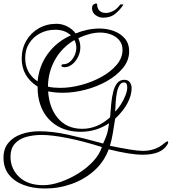

<svg xmlns="http://www.w3.org/2000/svg" viewBox="-69 -779 981 1097"><path d="M188 298Q120 298 66.5 278Q13 258 -18 219Q-49 180 -49 122Q-49 71 -21.5 37.5Q6 4 53 -12.5Q100 -29 156 -29Q231 -29 319.5 -9.5Q408 10 520 41Q530 21 539.5 -5.5Q549 -32 554 -75Q481 -26 392 -26Q316 -26 260 -58.5Q204 -91 174.5 -149.5Q145 -208 146 -284Q55 -342 55 -444Q55 -501 81 -546Q107 -591 152 -617Q197 -643 254 -643Q287 -643 317 -627Q347 -611 363 -588Q432 -616 500 -616Q545 -616 583.5 -601Q622 -586 645.5 -557.5Q669 -529 669 -486Q669 -434 633.5 -390.5Q598 -347 541 -315Q484 -283 418 -266Q352 -249 290 -249Q267 -249 246 -251Q225 -253 206 -257Q212 -165 259 -107Q311 -43 401 -43Q488 -43 560 -109Q563 -148 566.5 -186Q570 -224 578 -255Q586 -286 601 -304.5Q616 -323 641 -323Q663 -323 673 -308.5Q683 -294 683 -275Q683 -235 659.5 -190Q636 -145 589 -101Q582 -56 575 -15Q568 26 559 54Q627 68 674 75.5Q721 83 747 83Q820 83 869 40Q892 20 892 35Q892 39 887 47Q853 105 747 105Q675 105 552 74Q526 145 470.5 195Q415 245 341.5 271.5Q268 298 188 298ZM146 -315Q154 -403 204.5 -472Q255 -541 336 -577Q302 -609 246 -609Q199 -609 160 -588.5Q121 -568 98 -532Q75 -496 75 -448Q75 -361 145 -315ZM276 -277Q333 -277 395 -293.5Q457 -310 510.5 -339.5Q564 -369 597.5 -408.5Q631 -448 631 -494Q631 -527 612.5 -549Q594 -571 565 -582Q536 -593 504 -593Q447 -593 378 -561Q390 -536 390 -509Q390 -480 377 -454Q364 -428 343.5 -411.5Q323 -395 300 -395Q282 -395 282 -403Q282 -412 293 -412Q314 -412 330.5 -426Q347 -440 357 -462Q367 -484 367 -506Q367 -517 364.5 -528.5Q362 -540 356 -550Q285 -508 245.5 -438Q206 -368 205 -284Q222 -280 239.5 -278.5Q257 -277 276 -277ZM589 -141Q607 -159 622.5 -184Q638 -209 648 -234.5Q658 -260 658 -279Q658 -308 640 -308Q624 -308 614 -292Q604 -276 599 -250.5Q594 -225 592 -196Q590 -167 589 -141ZM178 279Q223 279 275.5 261Q328 243 377.5 212.5Q427 182 463.5 142.5Q500 103 513 61Q401 26 313 9Q225 -8 169 -8Q119 -8 78.5 4Q38 16 14.5 43.5Q-9 71 -9 116Q-9 185 40.5 232Q90 279 178 279ZM520 -678Q498 -678 478.5 -691.5Q459 -705 457 -728Q457 -731 457 -735Q457 -739 458 -742Q460 -750 467 -754.5Q474 -759 480 -759Q486 -759 486 -755Q486 -732 499 -718.5Q512 -705 535 -705Q555 -705 577 -716Q599 -727 619 -754H636Q636 -753 631 -745Q618 -725 591 -701.5Q564 -678 520 -678Z"/></svg>

Font: Updock
Style: Regular
Weight: 400
Designer: Robert E. Leuschke
Foundry: Robert E. Leuschke
Version: Version 1.010; ttfautohint (v1.8.4.7-5d5b)